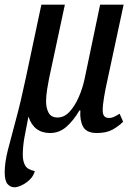

<svg xmlns="http://www.w3.org/2000/svg" viewBox="-29 -556 565 817"><path d="M34 241Q15 241 3 227Q-9 213 -9 177Q-9 136 4.5 82.5Q18 29 38.5 -46Q59 -121 81 -225L147 -536H247L180 -223Q176 -204 171.5 -175.5Q167 -147 167 -125Q167 -96 178 -76Q189 -56 216 -56Q244 -56 266.5 -80Q289 -104 306 -142.5Q323 -181 332 -225L397 -536H497L427 -210Q420 -179 414 -144Q408 -109 408 -86Q408 -54 434 -54Q446 -54 456.5 -59Q467 -64 480 -72L495 -38Q476 -19 450 -4.5Q424 10 383 10Q339 10 324.5 -17Q310 -44 313 -86H309Q283 -42 253 -16Q223 10 184 10Q115 10 92 -60Q82 -10 75 28.5Q68 67 68 104Q68 130 78 148Q88 166 119 172Q114 192 99 207Q84 222 66 231Q48 240 34 241Z"/></svg>

Font: Noto Serif ExtraCondensed Medium
Style: Italic
Weight: 500
Width: 2
Italic angle: -12°
Designer: Monotype Design Team
Foundry: Monotype Imaging Inc.
Version: Version 2.013; ttfautohint (v1.8.4.7-5d5b)